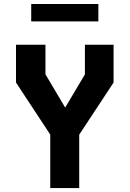

<svg xmlns="http://www.w3.org/2000/svg" viewBox="-20 -958 660 978"><path d="M236 0H383.5V-272L558.5 -537.5V-730H412.5V-579L312 -410L211.5 -579.5V-730H61.5V-537.5L236 -272.5ZM139 -849H481V-937.5H139Z"/></svg>

Font: Monaspace Krypton
Style: Bold
Weight: 700
Designer: Riley Cran & the Lettermatic Team
Foundry: Lettermatic
Version: Version 1.200 (Monaspace Krypton)